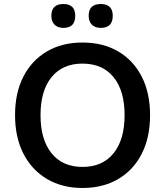

<svg xmlns="http://www.w3.org/2000/svg" viewBox="-20 -927 822 957"><path d="M391 10Q290 10 214 -35Q138 -80 96.5 -161.5Q55 -243 55 -353Q55 -464 96.5 -545Q138 -626 213.5 -670.5Q289 -715 391 -715Q494 -715 569.5 -670.5Q645 -626 686.5 -545Q728 -464 728 -353Q728 -242 686.5 -160.5Q645 -79 569 -34.5Q493 10 391 10ZM391 -95Q491 -95 546 -163Q601 -231 601 -353Q601 -475 546 -542.5Q491 -610 391 -610Q292 -610 237 -542.5Q182 -475 182 -353Q182 -231 237 -163Q292 -95 391 -95ZM482 -788Q454 -788 438 -804Q422 -820 422 -848Q422 -907 482 -907Q542 -907 542 -848Q542 -788 482 -788ZM296 -788Q268 -788 252 -804Q236 -820 236 -848Q236 -907 296 -907Q355 -907 355 -848Q355 -788 296 -788Z"/></svg>

Font: Chiron GoRound TC M
Style: Regular
Weight: 500
Designer: Ryoko NISHIZUKA 西塚涼子 (kana, bopomofo & ideographs); Paul D. Hunt (Latin, Greek & Cyrillic); Sandoll Communications 산돌커뮤니
Foundry: Adobe
Version: Version 1.000;hotconv 1.1.1;makeotfexe 2.6.0